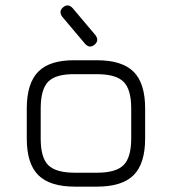

<svg xmlns="http://www.w3.org/2000/svg" viewBox="-20 -697 642 717"><path d="M298 -533 212 -635Q198 -655 216 -670Q234 -685 251 -667L337 -565Q351 -545 333 -530Q315 -515 298 -533ZM260 0Q166 0 123 -43Q80 -86 80 -179V-292Q80 -386 123 -429.5Q166 -473 260 -472H342Q436 -472 479 -429Q522 -386 522 -292V-180Q522 -86 479 -43Q436 0 342 0ZM132 -179Q132 -108 160.5 -80Q189 -52 260 -52H342Q413 -52 441.5 -80.5Q470 -109 470 -180V-292Q470 -363 441.5 -391.5Q413 -420 342 -420H260Q189 -421 160.5 -392.5Q132 -364 132 -292Z"/></svg>

Font: Jura
Style: Regular
Weight: 400
Designer: Daniel Johnson, Alexei Vanyashin
Foundry: Daniel Johnson
Version: Version 5.103